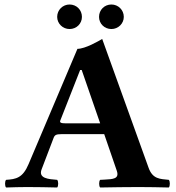

<svg xmlns="http://www.w3.org/2000/svg" viewBox="-20 -831 780 853"><path d="M165 -79 218 -218C223 -231 229 -235 253 -235H443L499 -72C511 -36 482 -35 444 -33C438 -33 431 -32 425 -32C419 -26 419 -4 425 2C462 1 557 0 596 0C637 0 693 1 730 2C736 -4 736 -26 730 -32C691 -36 658 -35 640 -86L434 -658C419 -649 359 -614 324 -614L107 -102C81 -40 51 -35 7 -32C1 -26 1 -4 7 2C44 1 62 0 101 0C142 0 197 1 234 2C240 -4 240 -26 234 -32C196 -35 149 -38 165 -79ZM273 -283C251 -283 244 -286 248 -296L336 -520H343L425 -283ZM234 -756C234 -726 259 -702 289 -702C320 -702 344 -726 344 -756C344 -787 320 -811 289 -811C259 -811 234 -787 234 -756ZM420 -756C420 -726 444 -702 475 -702C505 -702 530 -726 530 -756C530 -787 505 -811 475 -811C444 -811 420 -787 420 -756Z"/></svg>

Font: Libertinus Serif
Style: Bold
Weight: 700
Designer: Philipp H. Poll, Khaled Hosny
Foundry: Caleb Maclennan
Version: Version 7.050;RELEASE